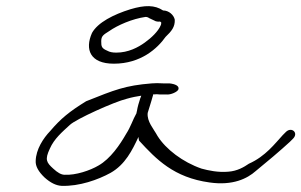

<svg xmlns="http://www.w3.org/2000/svg" viewBox="-20 -710 979 624"><path d="M96 -187C95 -170 105 -152 125 -133C144 -116 162 -107 180 -106C238 -104 299 -126 339 -148C387 -175 410 -222 430 -265C430 -261 431 -257 432 -253C488 -192 545 -133 661 -117C737 -106 784 -130 811 -154C842 -179 894 -223 922 -249L933 -260C951 -279 927 -299 909 -281L899 -271C874 -244 843 -202 789 -178C773 -167 751 -154 722 -152C689 -149 657 -156 635 -162C574 -183 519 -225 492 -268C479 -292 457 -315 460 -343C463 -353 466 -362 468 -369C471 -379 474 -388 476 -396C477 -399 478 -401 477 -403C487 -404 493 -404 499 -403H520C535 -401 558 -412 560 -420C563 -431 549 -437 531 -439H511C497 -440 483 -440 473 -439C386 -432 353 -418 260 -381C205 -347 178 -325 143 -284C121 -261 97 -225 96 -187ZM142 -227C156 -259 182 -281 207 -304C227 -323 351 -379 392 -389C409 -394 426 -397 439 -399C438 -396 438 -394 436 -391C431 -376 427 -362 425 -349C425 -347 423 -345 424 -343C411 -320 405 -298 390 -275C370 -240 339 -194 300 -172C273 -156 226 -140 190 -142C179 -142 167 -149 153 -162C131 -182 125 -191 142 -227ZM279 -603C255 -549 273 -503 350 -503C438 -503 492 -553 518 -590C538 -609 549 -623 548 -646C545 -661 529 -676 510 -676C483 -694 451 -694 404 -680C349 -663 298 -637 279 -603ZM309 -576C309 -593 316 -597 335 -609C362 -628 410 -649 453 -655C457 -655 461 -654 465 -651L482 -643C486 -640 495 -639 500 -640L503 -638L504 -637C504 -634 504 -631 502 -627C494 -608 472 -587 451 -572C429 -556 397 -539 358 -539C345 -539 336 -541 329 -545C310 -553 309 -559 309 -576Z"/></svg>

Font: Stray Cat
Style: SuExtObl
Weight: 400
Version: Version 1.0